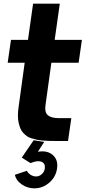

<svg xmlns="http://www.w3.org/2000/svg" viewBox="-20 -770 468 1050"><path d="M283 1Q262 1 247 0.5Q232 0 213 -1.5Q194 -3 181 -6Q168 -9 152.5 -13.5Q137 -18 127 -25.5Q117 -33 107 -43.5Q97 -54 91.5 -67.5Q86 -81 82 -98.5Q78 -116 78 -138.5Q78 -161 82 -187L115 -427H22L40 -552H133L161 -750H307L279 -552H428L410 -427H261L229 -197Q223 -155 242 -139.5Q261 -124 301 -124H370L352 1ZM187 60Q238 51 268.5 77.5Q299 104 292 151Q286 197 250 228.5Q214 260 168 260Q130 260 99 238.5Q68 217 61 186L127 164Q133 177 147.5 186Q162 195 177 195Q195 195 209 182Q223 169 225 151Q229 123 206.5 114.5Q184 106 147 122L99 92L164 -3L222 6Z"/></svg>

Font: Oakes Grotesk Bold
Style: Italic
Weight: 700
Italic angle: -8°
Designer: Samuel Oakes
Foundry: Samuel Oakes
Version: Version 1.000;PS 001.000;hotconv 1.0.88;makeotf.lib2.5.64775